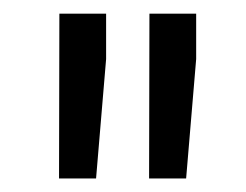

<svg xmlns="http://www.w3.org/2000/svg" viewBox="-20 -770 360 281"><path d="M267.1 -683.6 252.4 -508.8H198.2L198.7 -750H267.1ZM135.3 -683.6 120.6 -508.8H66.4L66.9 -750H135.3Z"/></svg>

Font: MAUL
Style: Regular
Weight: 400
Designer: MAUL
Version: Version 1.0; 2020; ttfautohint (v1.8.3)